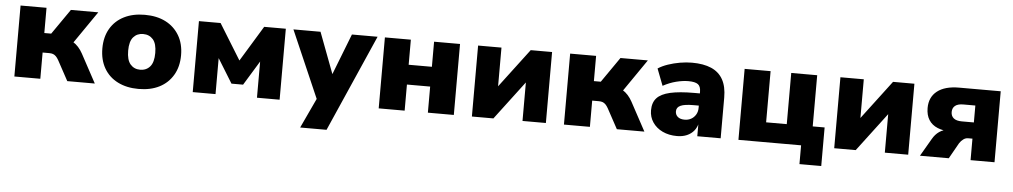

<svg xmlns="http://www.w3.org/2000/svg" viewBox="-38 -830 7039 1334"><g transform="rotate(5 3481.0 -163.0)"><path d="M63 0V-495H244V-319H292L414 -495H605L428 -238L398 -291Q425 -288 446.5 -275.5Q468 -263 485.5 -243.5Q503 -224 516 -200L624 0H432L356 -140Q347 -156 337.5 -165.5Q328 -175 317 -179Q306 -183 290 -183H244V0Z M929 11Q847 11 785 -20Q723 -51 689 -109.5Q655 -168 655 -248Q655 -328 689 -386Q723 -444 784.5 -475Q846 -506 929 -506Q1013 -506 1074 -475Q1135 -444 1169.5 -386Q1204 -328 1204 -248Q1204 -168 1169.5 -109.5Q1135 -51 1074 -20Q1013 11 929 11ZM929 -123Q972 -123 998 -153Q1024 -183 1024 -248Q1024 -313 998 -342.5Q972 -372 929 -372Q887 -372 861 -342.5Q835 -313 835 -248Q835 -183 861 -153Q887 -123 929 -123Z M1307 0V-495H1458L1611 -247L1762 -495H1913V0H1755V-285H1775L1651 -82H1570L1445 -285H1466V0Z M2072 180 2186 -64V11L1966 -495H2155L2276 -174H2249L2374 -495H2553L2256 180Z M2604 0V-495H2785V-320H2947V-495H3128V0H2947V-182H2785V0Z M3254 0V-495H3417V-196H3395L3621 -495H3770V0H3607V-299H3630L3404 0Z M3896 0V-495H4077V-319H4125L4247 -495H4438L4261 -238L4231 -291Q4258 -288 4279.5 -275.5Q4301 -263 4318.5 -243.5Q4336 -224 4349 -200L4457 0H4265L4189 -140Q4180 -156 4170.5 -165.5Q4161 -175 4150 -179Q4139 -183 4123 -183H4077V0Z M4685 11Q4628 11 4584 -10Q4540 -31 4515 -68Q4490 -105 4490 -152Q4490 -206 4519 -237.5Q4548 -269 4611.5 -283.5Q4675 -298 4779 -298H4836V-213H4781Q4751 -213 4728.5 -210Q4706 -207 4691.5 -200.5Q4677 -194 4670 -184Q4663 -174 4663 -160Q4663 -136 4680 -121.5Q4697 -107 4728 -107Q4753 -107 4773 -118Q4793 -129 4805.5 -149.5Q4818 -170 4818 -197V-309Q4818 -347 4798 -361.5Q4778 -376 4731 -376Q4693 -376 4647 -364.5Q4601 -353 4555 -328L4510 -445Q4539 -464 4578.5 -477.5Q4618 -491 4661.5 -498.5Q4705 -506 4745 -506Q4826 -506 4880 -482.5Q4934 -459 4961.5 -410Q4989 -361 4989 -284V0H4826V-94H4829Q4822 -62 4803 -38.5Q4784 -15 4754 -2Q4724 11 4685 11Z M5550 131V0H5113V-495H5294V-138H5438V-495H5619V-138H5702V131Z M5781 0V-495H5944V-196H5922L6148 -495H6297V0H6134V-299H6157L5931 0Z M6379 0 6450 -122Q6469 -156 6497.5 -175.5Q6526 -195 6556 -195H6581V-185Q6525 -186 6485 -202.5Q6445 -219 6424 -252.5Q6403 -286 6403 -335Q6403 -411 6456.5 -453Q6510 -495 6609 -495H6899V0H6732V-150H6701Q6684 -150 6668.5 -138.5Q6653 -127 6642 -110L6580 0ZM6648 -263H6732V-381H6648Q6610 -381 6591 -365.5Q6572 -350 6572 -322Q6572 -294 6591 -278.5Q6610 -263 6648 -263Z"/></g></svg>

Font: Nunito Sans 11pt Black
Style: Regular
Weight: 900
Version: Version 3.101;gftools[0.9.27]